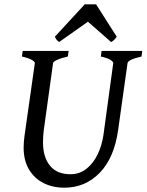

<svg xmlns="http://www.w3.org/2000/svg" viewBox="-20 -850 676 885"><path d="M635.7 -615.2 632.3 -589.4Q570.3 -575.2 567.9 -559.1L524.4 -250Q506.3 -122.1 439.7 -53.5Q373 15.1 276.4 15.1Q222.7 15.1 180.4 -6.3Q138.2 -27.8 113.5 -69.1Q88.9 -110.4 88.9 -169.9Q88.9 -196.3 93.3 -226.1L140.6 -559.1Q141.6 -564.9 127 -573.7Q112.3 -582.5 81.1 -589.4L84.5 -615.2H296.4L292.5 -589.4Q261.7 -582.5 243.7 -574.2Q225.6 -565.9 224.6 -559.1L181.6 -249Q179.7 -234.9 179 -220.7Q178.2 -206.5 178.2 -193.8Q178.2 -126 210.2 -86.4Q242.2 -46.9 304.7 -46.9Q347.2 -46.9 378.9 -72.3Q410.6 -97.7 430.4 -139.2Q450.2 -180.7 457 -229L502 -559.1Q502.4 -564.9 489.5 -573.7Q476.6 -582.5 444.8 -589.4L448.2 -615.2ZM518.1 -680.7Q505.9 -662.6 492.2 -656.2L385.3 -750L252.4 -656.2Q248 -659.2 242.7 -664.8Q237.3 -670.4 232.9 -680.7L370.6 -830.1H422.9Z"/></svg>

Font: Gentium Book Plus
Style: Italic
Weight: 400
Italic angle: -8°
Designer: Victor Gaultney, Annie Olsen, Iska Routamaa, Becca Hirsbrunner
Foundry: SIL International
Version: Version 6.101